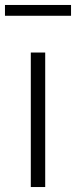

<svg xmlns="http://www.w3.org/2000/svg" viewBox="-57 -753 306 773"><path d="M67 0V-541.5H125V0ZM-37 -689.5V-733H229V-689.5Z"/></svg>

Font: Encode Sans Condensed Light
Style: Regular
Weight: 300
Width: 3
Designer: Multiple Designers
Foundry: Impallari Type
Version: Version 2.000